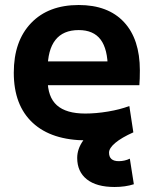

<svg xmlns="http://www.w3.org/2000/svg" viewBox="-20 -550 612 766"><path d="M326 10Q186 10 110.5 -60Q35 -130 35 -260Q35 -386 104 -458Q173 -530 294 -530Q411 -530 474.5 -462Q538 -394 538 -269Q538 -255 537.5 -237Q537 -219 536 -210H112V-305H429L410 -276Q410 -354 381.5 -392Q353 -430 294 -430Q232 -430 201 -390.5Q170 -351 170 -273V-233Q170 -163 207 -130Q244 -97 320 -97Q363 -97 411 -105Q459 -113 496 -127L512 -22Q475 -7 425.5 1.5Q376 10 326 10ZM437 196Q365 196 326.5 165.5Q288 135 288 80Q288 44 312 10.5Q336 -23 384 -56L512 -22Q465 -1 440 20Q415 41 415 59Q415 93 454 93Q477 93 498 83L514 185Q480 196 437 196Z"/></svg>

Font: M PLUS 1
Style: Bold
Weight: 700
Designer: Coji Morishita
Foundry: UNDERFOREST DESIGN
Version: Version 1.001